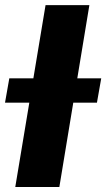

<svg xmlns="http://www.w3.org/2000/svg" viewBox="-66 -748 425 768"><path d="M291.5 -727.5 171.4 0H-4.9L116.2 -727.5ZM-45.9 -337.4 -28.8 -434.6H338.9L321.8 -337.4Z"/></svg>

Font: Inter Tight ExtraBold
Style: Italic
Weight: 800
Italic angle: -9.39999°
Designer: Rasmus Andersson
Foundry: rsms
Version: Version 3.004